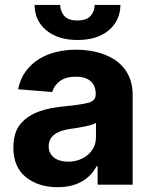

<svg xmlns="http://www.w3.org/2000/svg" viewBox="-20 -756 620 786"><path d="M34.8 -152.3Q34.8 -213.8 63.6 -248.2Q79.5 -267.4 100.1 -280.2Q120.7 -293 143.8 -301Q166.9 -308.9 191.4 -313.4Q215.9 -317.8 239.7 -320.3Q310.7 -327.1 341.3 -335.2Q371.8 -343.4 371.8 -369.3V-371.4Q371.8 -405.9 350.7 -424Q329.5 -442.1 290.8 -442.1Q250 -442.1 225.9 -424.5Q201.7 -407 193.9 -379.3L54 -390.6Q62.9 -433.9 85.8 -464.7Q108.7 -495.4 140.8 -514.9Q172.9 -534.4 211.8 -543.5Q250.7 -552.6 291.5 -552.6Q320.7 -552.6 348.9 -548.1Q377.1 -543.7 402.9 -534.4Q428.6 -525.2 450.6 -510.7Q472.7 -496.1 488.8 -475.5Q505 -454.9 514 -428.1Q523.1 -401.3 523.1 -367.9V0H379.6V-75.6H375.4Q365.4 -56.5 350.5 -40.7Q335.6 -24.9 315.9 -13.5Q296.2 -2.1 271.1 4.1Q246.1 10.3 215.9 10.3Q137.8 10.3 86.3 -30.5Q34.8 -71.4 34.8 -152.3ZM121.8 -735.8H226.6Q226.2 -712 242.5 -691.8Q258.5 -672.2 297.2 -672.2Q335.2 -672.2 351.6 -691.8Q367.5 -710.9 367.5 -735.8H473Q472.3 -671.9 425.4 -632.1Q378.2 -592.3 297.2 -592.3Q217 -592.3 169.4 -632.1Q121.8 -671.5 121.8 -735.8ZM179.3 -157.3Q179.3 -142 185.2 -130.1Q191.1 -118.3 201.7 -110.3Q212.4 -102.3 227.1 -98.2Q241.8 -94.1 259.2 -94.1Q281.6 -94.1 302 -101Q322.4 -108 338.2 -120.9Q354 -133.9 363.5 -152.5Q372.9 -171.2 372.9 -195V-252.8Q366.5 -248.6 353.7 -244.9Q340.9 -241.1 326 -237.9Q311.1 -234.7 295.6 -232.4Q280.2 -230.1 267.8 -228.3Q247.9 -225.5 231.5 -220Q215.2 -214.5 203.7 -206Q192.1 -197.4 185.7 -185.4Q179.3 -173.3 179.3 -157.3Z"/></svg>

Font: Inter P
Style: Bold
Weight: 700
Designer: Rasmus Andersson
Foundry: rsms
Version: Version 3.018;git-588b23468